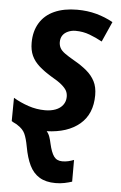

<svg xmlns="http://www.w3.org/2000/svg" viewBox="-55 -591 550 871"><g transform="rotate(5 219.5 -156.0)"><path d="M231 240Q187 240 158 222.5Q129 205 112.5 171Q96 137 87 87Q80 49 70.5 28.5Q61 8 37 -7Q30 -12 23 -15Q16 -18 9 -23L10 -129Q42 -110 79 -97.5Q116 -85 155 -85Q182 -85 203 -93Q224 -101 236 -117Q248 -133 248 -154Q248 -170 241.5 -182Q235 -194 218.5 -208Q202 -222 170 -240Q137 -260 114 -280.5Q91 -301 79.5 -326Q68 -351 68 -385Q68 -437 91 -475Q114 -513 157.5 -532.5Q201 -552 261 -552Q308 -552 348.5 -541Q389 -530 425 -510L384 -418Q357 -433 326.5 -444.5Q296 -456 262 -456Q244 -456 228 -449Q212 -442 203.5 -429.5Q195 -417 195 -399Q195 -385 201 -373Q207 -361 223.5 -349Q240 -337 268 -321Q300 -303 324.5 -282.5Q349 -262 362.5 -236Q376 -210 376 -173Q376 -87 321 -40.5Q266 6 171 9Q180 19 185 33.5Q190 48 193 63Q202 103 215 121Q228 139 253 139Q268 139 280.5 136Q293 133 306 128V227Q291 232 272 236Q253 240 231 240Z"/></g></svg>

Font: Noto Sans Display SemiBold
Style: Italic
Weight: 600
Italic angle: -12°
Designer: Monotype Design Team
Foundry: Monotype Imaging Inc.
Version: Version 2.003